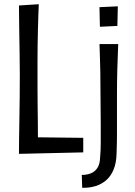

<svg xmlns="http://www.w3.org/2000/svg" viewBox="-20 -725 642 911"><path d="M70 5Q70 -22 70.5 -65Q71 -108 72 -160.5Q73 -213 73.5 -268Q74 -323 74 -374Q74 -425 73 -475Q72 -525 71.5 -569Q71 -613 70.5 -647Q70 -681 70 -699L164 -705Q163 -685 162 -654Q161 -623 160 -586Q159 -549 158.5 -511Q158 -473 158 -438Q158 -403 158 -375Q158 -348 158 -310Q158 -272 158.5 -230Q159 -188 159.5 -146Q160 -104 160 -67.5Q160 -31 161 -5ZM70 5 119 -74 375 -71V-2ZM370 166 368 105Q392 105 411 97.5Q430 90 442 72Q454 54 455 22Q458 -9 458 -48Q458 -87 458 -139Q458 -191 457 -260Q457 -328 456 -383.5Q455 -439 453.5 -474Q452 -509 452 -516H541Q541 -511 539.5 -478.5Q538 -446 536.5 -391.5Q535 -337 535 -264Q535 -220 535 -188.5Q535 -157 535 -133.5Q535 -110 535 -88.5Q535 -67 534.5 -45Q534 -23 533 5Q532 48 519 79.5Q506 111 484 130Q462 149 433 158Q404 167 370 166ZM454 -598 452 -691 539 -695 537 -602Z"/></svg>

Font: Truculenta Medium
Style: Regular
Weight: 500
Version: Version 1.002